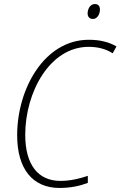

<svg xmlns="http://www.w3.org/2000/svg" viewBox="-20 -921 597 951"><path d="M440 -827C462 -827 475 -851 475 -874C475 -890 467 -901 450 -901C426 -901 414 -876 414 -854C414 -837 425 -827 440 -827ZM275 10C329 10 375 0 415 -15V-50C373 -36 329 -25 279 -25C168 -25 105 -106 105 -253C105 -465 227 -689 419 -689C464 -689 504 -679 538 -657L557 -691C519 -713 475 -724 420 -724C200 -724 65 -482 65 -251C65 -85 141 10 275 10Z"/></svg>

Font: Noto Sans SemiCondensed ExtraLight
Style: Italic
Weight: 200
Width: 4
Italic angle: -12°
Designer: Monotype Design Team
Foundry: Monotype Imaging Inc.
Version: Version 2.013